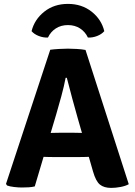

<svg xmlns="http://www.w3.org/2000/svg" viewBox="-20 -932 674 961"><path d="M231.5 -683Q250 -685.5 275.5 -687Q301 -688.5 320 -688.5Q338.5 -688.5 364.2 -687Q390 -685.5 408 -682L624.5 -10Q608.5 -1 583.5 3.8Q558.5 8.5 536.5 8.5Q500.5 8.5 480 -8.2Q459.5 -25 445.5 -74L369 -340.5Q357 -383 341.8 -438.5Q326.5 -494 314.5 -542.5H308.5Q301 -502 286.8 -449.8Q272.5 -397.5 261 -358.5L154 1Q140 4.5 123.5 5.5Q107 6.5 89.5 6.5Q72 6.5 50.5 4Q29 1.5 15.5 -3.5L10 -11.5ZM240.5 -146Q233.5 -146 223.5 -146.2Q213.5 -146.5 203.8 -146.8Q194 -147 187 -147H107.5L154.5 -266.5H224Q231 -266.5 240.5 -266.8Q250 -267 259.5 -267.2Q269 -267.5 275.5 -267.5H352Q359 -267.5 368.5 -267.2Q378 -267 387.5 -266.8Q397 -266.5 404 -266.5H476L514.5 -147H435.5Q428.5 -147 418.5 -146.8Q408.5 -146.5 398.8 -146.2Q389 -146 382 -146ZM502 -776Q488.5 -760.5 466 -751.8Q443.5 -743 420 -744Q406.5 -773 380.5 -789.8Q354.5 -806.5 320 -806.5Q285.5 -806.5 259.5 -789.8Q233.5 -773 220 -744Q197 -743 174.2 -751.8Q151.5 -760.5 138 -776Q152.5 -834.5 201.5 -873.5Q250.5 -912.5 320 -912.5Q389.5 -912.5 438.8 -873.5Q488 -834.5 502 -776Z"/></svg>

Font: Signika Negative
Style: Bold
Weight: 700
Designer: Anna Giedry
Foundry: Anna Giedry
Version: Version 2.001